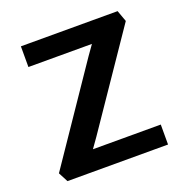

<svg xmlns="http://www.w3.org/2000/svg" viewBox="-105 -654 724 750"><g transform="rotate(-20 256.5 -278.5)"><path d="M51 0 30 -40 295 -430 324 -471H60V-557H462L479 -510L216 -124L187 -83H469V0Z"/></g></svg>

Font: Tracken
Style: Regular
Weight: 400
Designer: Eben Sorkin
Foundry: Eben Sorkin
Version: Version 2.001